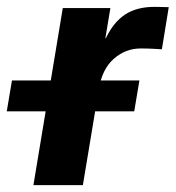

<svg xmlns="http://www.w3.org/2000/svg" viewBox="-89 -539 512 559"><path d="M8.3 0 93.8 -515.6H232.4L217.8 -427.7H219.2Q241.2 -474.1 275.1 -496.6Q309.1 -519 360.4 -519Q373 -519 383.5 -518.6Q394 -518.1 402.3 -518.1L382.3 -395.5Q374.5 -396 356.7 -397Q338.9 -397.9 320.8 -397.9Q276.4 -397.9 242.2 -367.7Q208 -337.4 198.7 -279.3L152.3 0ZM-69.3 -214.8 -54.2 -304.7H316.9L301.8 -214.8Z"/></svg>

Font: Inter Display
Style: Bold Italic
Weight: 700
Italic angle: -9.39999°
Designer: Rasmus Andersson
Foundry: rsms
Version: Version 4.000;git-a52131595